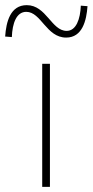

<svg xmlns="http://www.w3.org/2000/svg" viewBox="-68 -726 360 746"><path d="M96 0H126V-478H96ZM189 -580C252 -580 268 -646 272 -702L246 -704C244 -652 228 -606 191 -606C132 -606 112 -706 36 -706C-28 -706 -44 -641 -48 -584L-22 -582C-20 -636 -4 -680 34 -680C92 -680 112 -580 189 -580Z"/></svg>

Font: Source Sans Pro ExtraLight
Style: Regular
Weight: 200
Designer: Paul D. Hunt
Foundry: Adobe Systems Incorporated
Version: Version 3.006;hotconv 1.0.111;makeotfexe 2.5.65597